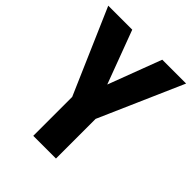

<svg xmlns="http://www.w3.org/2000/svg" viewBox="-201 -829 945 945"><g transform="rotate(45 271.0 -357.0)"><path d="M271 -436 376 -714H542L350 -276V0H192V-271L0 -714H167Z"/></g></svg>

Font: Noto Sans Lao Condensed ExtraBold
Style: Regular
Weight: 800
Width: 3
Designer: Monotype Design Team
Foundry: Monotype Imaging Inc.
Version: Version 2.003; ttfautohint (v1.8.4.7-5d5b)